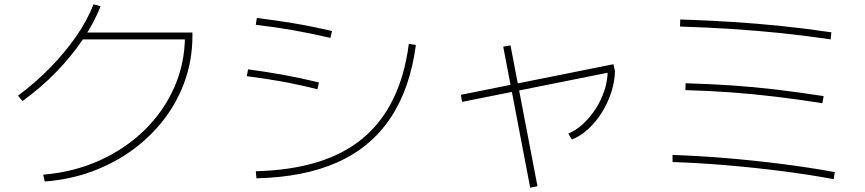

<svg xmlns="http://www.w3.org/2000/svg" viewBox="-20 -824 4040 897"><path d="M182 -8Q325 -20 445.5 -74.5Q566 -129 655.5 -216.5Q745 -304 794.5 -416.5Q844 -529 844 -657L860 -640H358V-672H879V-657Q879 -549 845.5 -451.5Q812 -354 750 -271.5Q688 -189 602.5 -126Q517 -63 412.5 -24Q308 15 189 24ZM64 -377Q145 -437 214 -507.5Q283 -578 335.5 -653.5Q388 -729 417 -804L450 -795Q419 -716 365.5 -637.5Q312 -559 241 -486Q170 -413 85 -352Z M1175 -24Q1336 -28 1461 -66Q1586 -104 1674.5 -177.5Q1763 -251 1817 -361.5Q1871 -472 1890 -619L1923 -614Q1896 -410 1804.5 -273Q1713 -136 1557 -66Q1401 4 1178 9ZM1463 -407Q1371 -430 1292.5 -444Q1214 -458 1133 -468L1139 -500Q1222 -489 1300 -475Q1378 -461 1470 -439ZM1524 -647Q1429 -669 1346 -683.5Q1263 -698 1175 -708L1180 -740Q1270 -729 1353.5 -715Q1437 -701 1531 -679Z M2139 -348 2133 -381 2846 -524 2853 -491ZM2457 53 2331 -606 2365 -612 2491 46ZM2635 -200Q2672 -215 2705 -246Q2738 -277 2764 -317.5Q2790 -358 2804.5 -403.5Q2819 -449 2819 -493L2853 -491Q2852 -443 2836 -393.5Q2820 -344 2792.5 -299.5Q2765 -255 2728.5 -221.5Q2692 -188 2652 -172Z M3875 13Q3762 -8 3633.5 -24.5Q3505 -41 3374 -52Q3243 -63 3122 -67V-100Q3245 -96 3376.5 -85Q3508 -74 3636.5 -57.5Q3765 -41 3880 -20ZM3822 -342Q3707 -360 3602 -372.5Q3497 -385 3394.5 -392.5Q3292 -400 3182 -403L3183 -435Q3294 -432 3397.5 -425Q3501 -418 3606.5 -405.5Q3712 -393 3828 -375ZM3861 -640Q3739 -658 3627 -669.5Q3515 -681 3400.5 -688.5Q3286 -696 3157 -700L3158 -733Q3287 -729 3402.5 -721.5Q3518 -714 3630.5 -702.5Q3743 -691 3864 -673Z"/></svg>

Font: M PLUS 1 Thin ExtraLight
Style: Regular
Weight: 250
Version: Version 1.001